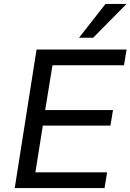

<svg xmlns="http://www.w3.org/2000/svg" viewBox="-20 -957 664 977"><path d="M55 0 166 -705H624L611 -625H247L210 -397H555L542 -318H198L160 -80H525L512 0ZM382 -765 517 -937H624L454 -765Z"/></svg>

Font: Nunito Sans 10pt Medium
Style: Italic
Weight: 500
Italic angle: -9°
Designer: Vernon Adams
Foundry: Vernon Adams
Version: Version 3.101;gftools[0.9.27]